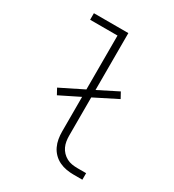

<svg xmlns="http://www.w3.org/2000/svg" viewBox="-178 -838 855 941"><g transform="rotate(30 250.0 -367.5)"><path d="M385 0Q364 0 343.5 -3.5Q323 -7 304 -16Q285 -25 270 -40Q255 -55 246 -74Q237 -93 233.5 -113.5Q230 -134 230 -155V-351L119 -296L101 -329L230 -393V-698H75V-735H270V-413L381 -469L399 -436L270 -371V-155Q270 -139 272.5 -123.5Q275 -108 281.5 -94Q288 -80 299 -68.5Q310 -57 324 -49.5Q338 -42 353.5 -39.5Q369 -37 385 -37H434V0Z"/></g></svg>

Font: Iosevka SS04 Extralight
Style: Regular
Weight: 200
Monospace: yes
Designer: Belleve Invis
Foundry: Belleve Invis
Version: Version 19.0.0; ttfautohint (v1.8.4)